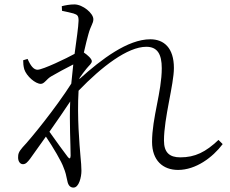

<svg xmlns="http://www.w3.org/2000/svg" viewBox="-20 -802 1040 870"><path d="M212 -456C240 -472 276 -492 312 -510L303 -423C235 -316 122 -176 82 -134C64 -113 62 -104 62 -88C62 -71 71 -58 84 -58C97 -58 105 -68 116 -82L188 -183C220 -136 260 -68 268 -43C277 -22 280 -7 285 17C289 39 299 48 313 48C338 48 349 0 349 -28C349 -49 347 -68 345 -90C340 -149 329 -271 336 -391C441 -500 558 -590 643 -590C693 -590 713 -557 713 -493C713 -386 669 -268 669 -159C669 -75 718 -32 787 -32C867 -32 943 -88 989 -149L970 -168C912 -113 864 -89 797 -89C748 -89 723 -111 723 -165C723 -268 768 -419 768 -494C768 -585 723 -624 661 -624C559 -624 440 -534 340 -444V-448C351 -464 362 -479 372 -491C384 -506 396 -514 396 -525C396 -536 375 -554 360 -564C368 -601 376 -630 380 -645C391 -687 403 -695 403 -715C403 -742 355 -782 317 -782C296 -782 276 -778 260 -774L261 -753C282 -749 301 -744 313 -741C331 -735 336 -731 336 -708C335 -678 327 -625 318 -558C284 -539 174 -486 150 -486C133 -486 119 -503 105 -535L85 -529C85 -516 86 -502 90 -488C100 -457 140 -422 165 -422C181 -422 191 -444 212 -456ZM298 -342C294 -247 300 -147 300 -96C299 -82 295 -81 287 -91C272 -110 234 -163 204 -205C237 -252 271 -301 298 -342Z"/></svg>

Font: Noto Serif CJK SC Light
Style: Regular
Weight: 300
Designer: Ryoko NISHIZUKA 西塚涼子 (kana & ideographs); Frank Grießhammer (Latin, Greek & Cyrillic); Wenlong ZHANG 张文龙 (bopomofo); San
Foundry: Adobe
Version: Version 2.001;hotconv 1.1.0;makeotfexe 2.6.0